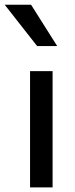

<svg xmlns="http://www.w3.org/2000/svg" viewBox="-55 -812 323 832"><path d="M172.9 -503.9H75.2V0H172.9ZM106 -612.3H192.9L79.6 -791.5H-34.7Z"/></svg>

Font: Inder
Style: Regular
Weight: 400
Designer: Irina Smirnova
Foundry: Irina Smirnova
Version: Version 1.001